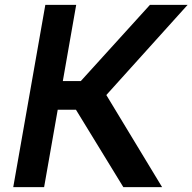

<svg xmlns="http://www.w3.org/2000/svg" viewBox="-20 -770 792 790"><path d="M487.5 0 292.5 -318.5H217.5L161.5 0H34.5L166.5 -750H293.5L238.5 -436.5H312.5L597 -750H752L417.5 -379L647 0Z"/></svg>

Font: Russisch Sans
Style: Bold Italic
Weight: 700
Italic angle: -10°
Designer: Michael Sharanda (font) & Cristiano Sobral (main changes)
Foundry: Michael Sharanda
Version: Version 2.00;September 8, 2020;FontCreator 13.0.0.2681 64-bi